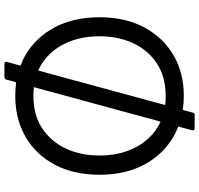

<svg xmlns="http://www.w3.org/2000/svg" viewBox="-36 -801 900 868"><g transform="rotate(-90 414.0 -367.0)"><path d="M373 -70Q393 -68 414 -68Q500 -68 560 -107Q620 -146 652 -213.5Q684 -281 684 -367Q684 -454 652 -521.5Q620 -589 560 -628Q546 -637 529 -644ZM298 -91 454 -664Q435 -666 414 -666Q329 -666 269 -627Q209 -588 177 -520.5Q145 -453 145 -367Q145 -281 177 -213.5Q209 -146 269 -107Q283 -98 298 -91ZM551 -724Q576 -715 599 -702Q679 -655 724.5 -569.5Q770 -484 770 -367Q770 -251 724.5 -165.5Q679 -80 599 -33Q519 14 414 14Q381 14 351 9L339 54Q338 63 328 63H268Q257 63 259 51L276 -11Q252 -20 230 -33Q149 -80 103.5 -165.5Q58 -251 58 -367Q58 -484 103.5 -569.5Q149 -655 229.5 -701.5Q310 -748 414 -748Q446 -748 476 -744L488 -788Q491 -797 500 -797H559Q571 -797 568 -785Z"/></g></svg>

Font: YamahaIndonesia935. App
Style: Regular
Weight: 400
Designer: Dalton Maag Ltd
Foundry: Dalton Maag Ltd
Version: Version 1.002; January 01, 2024; Regular/Italic